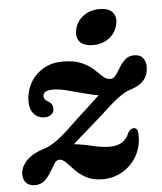

<svg xmlns="http://www.w3.org/2000/svg" viewBox="-50 -716 651 773"><g transform="rotate(-5 275.0 -330.0)"><path d="M493.5 -151.5Q493.5 -103.5 472 -66.8Q450.5 -30 414.2 -9Q378 12 334.5 12Q295.5 12 269.2 -2Q243 -16 225.2 -34.5Q207.5 -53 193.8 -67.2Q180 -81.5 166 -81.5Q155 -81.5 145.8 -67.2Q136.5 -53 126 -34.8Q115.5 -16.5 100 -2.2Q84.5 12 60.5 12Q38.5 12 25.8 -0.2Q13 -12.5 13 -36.5Q13 -63 36 -89.2Q59 -115.5 114 -132.5Q139 -141 167 -162Q195 -183 243 -230Q280.5 -264.5 306 -288Q331.5 -311.5 347 -326Q322 -330 287.8 -339.5Q253.5 -349 220.8 -357Q188 -365 167 -365Q125.5 -365 125.5 -341.5Q125.5 -336 129.2 -329.8Q133 -323.5 143.5 -318Q161 -308.5 161 -288Q161 -273.5 150 -265Q139 -256.5 123.5 -256.5Q96.5 -256.5 80 -274.8Q63.5 -293 63.5 -327.5Q63.5 -364.5 81.5 -398Q99.5 -431.5 133.5 -452.8Q167.5 -474 215 -474Q261 -474 290.2 -461Q319.5 -448 338 -430.8Q356.5 -413.5 370.2 -400.5Q384 -387.5 400 -387.5Q413 -387.5 422.5 -400.5Q432 -413.5 442.2 -430.8Q452.5 -448 466.8 -461Q481 -474 503.5 -474Q527 -474 538.5 -459.8Q550 -445.5 550 -422.5Q548.5 -359 477.5 -338Q454 -331 424.5 -308.8Q395 -286.5 345.5 -239.5Q299 -199 272.5 -175.8Q246 -152.5 230.5 -138.5Q262.5 -135.5 302.5 -125.8Q342.5 -116 373 -116Q403 -116 422.5 -127.2Q442 -138.5 452.5 -164.5Q462 -182 476.5 -182Q493.5 -182 493.5 -151.5ZM342.5 -529.5Q305 -529.5 288.8 -548.8Q272.5 -568 281 -601Q289.5 -633 316.2 -652.2Q343 -671.5 380.5 -671.5Q418 -671.5 434 -652.2Q450 -633 441.5 -601Q433 -568.5 406.5 -549Q380 -529.5 342.5 -529.5Z"/></g></svg>

Font: Fraunces 9pt S050 SemiBold
Style: Italic
Weight: 600
Italic angle: -16°
Version: Version 1.000; ttfautohint (v1.8.3)